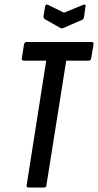

<svg xmlns="http://www.w3.org/2000/svg" viewBox="-20 -844 441 864"><path d="M109 0Q98 0 100 -11L188 -571H87Q77 -571 78 -581L88 -644Q91 -655 99 -655H391Q403 -655 401 -644L390 -581Q388 -571 379 -571H278L189 -11Q188 0 178 0ZM354 -822Q368 -827 365 -816L358 -767Q357 -762 355.5 -759.5Q354 -757 350 -755L265 -718Q258 -715 252 -718L183 -757Q174 -763 176 -772L183 -815Q185 -827 196 -822L268 -787Z"/></svg>

Font: Sofia Sans Extra Condensed SemiBold
Style: Italic
Weight: 600
Italic angle: -9°
Designer: Botio Nikoltchev, Ani Petrova
Foundry: lettersoup
Version: Version 4.101